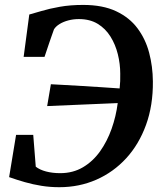

<svg xmlns="http://www.w3.org/2000/svg" viewBox="-20 -772 687 800"><path d="M227 8Q188 8 152.5 2.2Q117 -3.5 83.8 -13Q50.5 -22.5 18 -34L47 -210H118.5L129 -77.5Q145.5 -64.5 172 -57.5Q198.5 -50.5 231 -50.5Q284 -50.5 325.5 -75Q367 -99.5 396.8 -141.2Q426.5 -183 445 -235.2Q463.5 -287.5 470.5 -342.5L176.5 -330L192 -421Q214 -420 247.2 -418Q280.5 -416 320 -413.8Q359.5 -411.5 400.5 -408.8Q441.5 -406 478.5 -403.5Q480 -418 480.8 -434Q481.5 -450 481 -465Q481 -505.5 471 -546Q461 -586.5 440.2 -619.8Q419.5 -653 387 -672.8Q354.5 -692.5 308.5 -692.5Q285.5 -692.5 264.8 -687Q244 -681.5 228.5 -672Q213 -662.5 205 -650Q200 -636 195 -621.8Q190 -607.5 185 -593Q180 -578.5 175.2 -563.8Q170.5 -549 165.5 -535H78.5L102 -711.5Q120.5 -716.5 153 -726.2Q185.5 -736 229.5 -743.8Q273.5 -751.5 326.5 -751.5Q408 -751.5 463.8 -725.2Q519.5 -699 553 -654Q586.5 -609 601.5 -552Q616.5 -495 617 -433Q618 -333 588.5 -251.8Q559 -170.5 505.8 -112.5Q452.5 -54.5 381.2 -23.2Q310 8 227 8Z"/></svg>

Font: Merriweather 20pt SemiBold
Style: Italic
Weight: 600
Italic angle: -7.8°
Version: Version 2.101